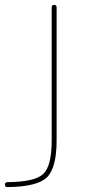

<svg xmlns="http://www.w3.org/2000/svg" viewBox="-39 -540 381 780"><path d="M-9 220Q-19 220 -19 210Q-19 200 -8 200Q103 199 137 166.5Q171 134 171 30V-510Q171 -520 181 -520Q191 -520 191 -510V30Q191 143 151 181Q111 219 -9 220Z"/></svg>

Font: Rounded Mplus 1c Thin
Style: Regular
Weight: 250
Version: Version 1.059.20150529